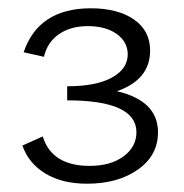

<svg xmlns="http://www.w3.org/2000/svg" viewBox="-20 -438 444 463"><path d="M262 -218Q361 -195 361 -119Q361 -63 312.5 -29Q264 5 190 5Q130 5 89.5 -19.5Q49 -44 34 -87L83 -109Q105 -38 196 -38Q247 -38 278 -61Q309 -84 309 -119Q309 -196 142 -196V-230Q212 -230 250 -251Q288 -272 288 -307Q288 -337 261.5 -356Q235 -375 192 -375Q150 -375 122 -355.5Q94 -336 86 -301L37 -312Q73 -418 199 -418Q264 -418 303 -391Q342 -364 342 -316Q342 -246 262 -218Z"/></svg>

Font: EauTestText Semilight
Style: Italic
Weight: 300
Italic angle: -12°
Designer: Christian Thalmann (Catharsis Fonts)
Version: Version 0.001;PS 000.001;hotconv 1.0.88;makeotf.lib2.5.64775